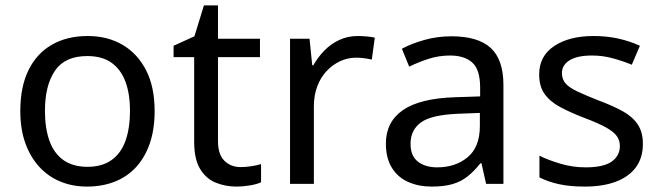

<svg xmlns="http://www.w3.org/2000/svg" viewBox="-20 -679 2439 709"><path d="M551 -269Q551 -202 533.5 -150.5Q516 -99 483.5 -63Q451 -27 404.5 -8.5Q358 10 301 10Q248 10 203 -8.5Q158 -27 125 -63Q92 -99 73.5 -150.5Q55 -202 55 -269Q55 -358 85 -419.5Q115 -481 171 -513.5Q227 -546 304 -546Q377 -546 432.5 -513.5Q488 -481 519.5 -419.5Q551 -358 551 -269ZM146 -269Q146 -206 162.5 -159.5Q179 -113 214 -88Q249 -63 303 -63Q357 -63 392 -88Q427 -113 443.5 -159.5Q460 -206 460 -269Q460 -333 443 -378Q426 -423 391.5 -447.5Q357 -472 302 -472Q220 -472 183 -418Q146 -364 146 -269Z M869 -62Q889 -62 910 -65.5Q931 -69 944 -73V-6Q930 1 904 5.5Q878 10 854 10Q812 10 776.5 -4.5Q741 -19 719 -55Q697 -91 697 -156V-468H621V-510L698 -545L733 -659H785V-536H940V-468H785V-158Q785 -109 808.5 -85.5Q832 -62 869 -62Z M1301 -546Q1316 -546 1333.5 -544.5Q1351 -543 1364 -540L1353 -459Q1340 -462 1324.5 -464Q1309 -466 1295 -466Q1264 -466 1236 -453Q1208 -440 1186 -416.5Q1164 -393 1151.5 -360Q1139 -327 1139 -286V0H1051V-536H1123L1133 -438H1137Q1154 -468 1178 -492.5Q1202 -517 1233 -531.5Q1264 -546 1301 -546Z M1647 -545Q1745 -545 1792 -502Q1839 -459 1839 -365V0H1775L1758 -76H1754Q1731 -47 1706.5 -27.5Q1682 -8 1650.5 1Q1619 10 1574 10Q1526 10 1487.5 -7Q1449 -24 1427 -59.5Q1405 -95 1405 -149Q1405 -229 1468 -272.5Q1531 -316 1662 -320L1753 -323V-355Q1753 -422 1724 -448Q1695 -474 1642 -474Q1600 -474 1562 -461.5Q1524 -449 1491 -433L1464 -499Q1499 -518 1547 -531.5Q1595 -545 1647 -545ZM1673 -259Q1573 -255 1534.5 -227Q1496 -199 1496 -148Q1496 -103 1523.5 -82Q1551 -61 1594 -61Q1662 -61 1707 -98.5Q1752 -136 1752 -214V-262Z M2354 -148Q2354 -96 2328 -61Q2302 -26 2254 -8Q2206 10 2140 10Q2084 10 2043.5 1Q2003 -8 1972 -24V-104Q2004 -88 2049.5 -74.5Q2095 -61 2142 -61Q2209 -61 2239 -82.5Q2269 -104 2269 -140Q2269 -160 2258 -176Q2247 -192 2218.5 -208Q2190 -224 2137 -244Q2085 -264 2048 -284Q2011 -304 1991 -332Q1971 -360 1971 -404Q1971 -472 2026.5 -509Q2082 -546 2172 -546Q2221 -546 2263.5 -536.5Q2306 -527 2343 -510L2313 -440Q2279 -454 2242 -464Q2205 -474 2166 -474Q2112 -474 2083.5 -456.5Q2055 -439 2055 -409Q2055 -387 2068 -371.5Q2081 -356 2111.5 -341.5Q2142 -327 2193 -307Q2244 -288 2280 -268Q2316 -248 2335 -219.5Q2354 -191 2354 -148Z"/></svg>

Font: binaryv115
Style: Book
Weight: 400
Designer: Jelle Bosma - Monotype Design Team
Foundry: Monotype Imaging Inc.
Version: Version 2.003